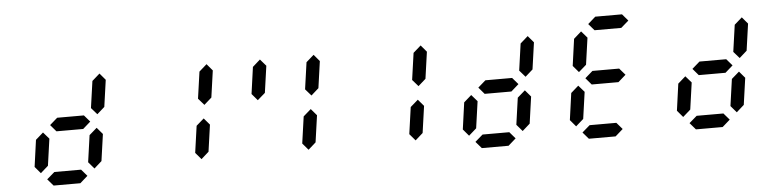

<svg xmlns="http://www.w3.org/2000/svg" viewBox="-50 -1165 5700 1429"><g transform="rotate(-5 2799.5 -450.5)"><path d="M213.9 -100.1 171.4 -150.4 199.2 -350.6 255.9 -400.4 299.3 -350.6 271 -150.4ZM614.3 -100.1 571.3 -150.4 599.6 -350.6 656.7 -400.4 699.2 -350.6 670.9 -150.4ZM670.9 -500.5 627.4 -550.3 655.8 -750.5 712.9 -800.8 755.4 -750.5 727.1 -550.3ZM556.2 -400.4H356.4L313.5 -450.7L370.6 -500.5H570.3L613.3 -450.7ZM500 0H300.3L256.8 -50.3L314.5 -100.1H514.2L557.1 -50.3Z M1414.1 -100.1 1371.1 -150.4 1399.4 -350.6 1456.5 -400.4 1499 -350.6 1470.7 -150.4ZM1470.7 -500.5 1427.2 -550.3 1455.6 -750.5 1512.7 -800.8 1555.2 -750.5 1526.9 -550.3Z M2213.9 -100.1 2170.9 -150.4 2199.2 -350.6 2256.3 -400.4 2298.8 -350.6 2270.5 -150.4ZM1869.6 -500.5 1827.1 -550.3 1855 -750.5 1911.6 -800.8 1955.1 -750.5 1926.8 -550.3ZM2270.5 -500.5 2227.1 -550.3 2255.4 -750.5 2312.5 -800.8 2355 -750.5 2326.7 -550.3Z M3013.7 -100.1 2970.7 -150.4 2999 -350.6 3056.2 -400.4 3098.6 -350.6 3070.3 -150.4ZM3070.3 -500.5 3026.9 -550.3 3055.2 -750.5 3112.3 -800.8 3154.8 -750.5 3126.5 -550.3Z M3413.1 -100.1 3370.6 -150.4 3398.4 -350.6 3455.1 -400.4 3498.5 -350.6 3470.2 -150.4ZM3813.5 -100.1 3770.5 -150.4 3798.8 -350.6 3856 -400.4 3898.4 -350.6 3870.1 -150.4ZM3870.1 -500.5 3826.7 -550.3 3855 -750.5 3912.1 -800.8 3954.6 -750.5 3926.3 -550.3ZM3755.4 -400.4H3555.7L3512.7 -450.7L3569.8 -500.5H3769.5L3812.5 -450.7ZM3699.2 0H3499.5L3456.1 -50.3L3513.7 -100.1H3713.4L3756.3 -50.3Z M4611.3 -800.8H4411.6L4368.7 -850.6L4425.8 -900.9H4625.5L4668.5 -850.6ZM4212.9 -100.1 4170.4 -150.4 4198.2 -350.6 4254.9 -400.4 4298.3 -350.6 4270 -150.4ZM4269 -500.5 4226.6 -550.3 4254.4 -750.5 4311 -800.8 4354.5 -750.5 4326.2 -550.3ZM4555.2 -400.4H4355.5L4312.5 -450.7L4369.6 -500.5H4569.3L4612.3 -450.7ZM4499 0H4299.3L4255.9 -50.3L4313.5 -100.1H4513.2L4556.2 -50.3Z M5012.7 -100.1 4970.2 -150.4 4998 -350.6 5054.7 -400.4 5098.1 -350.6 5069.8 -150.4ZM5413.1 -100.1 5370.1 -150.4 5398.4 -350.6 5455.6 -400.4 5498 -350.6 5469.7 -150.4ZM5469.7 -500.5 5426.3 -550.3 5454.6 -750.5 5511.7 -800.8 5554.2 -750.5 5525.9 -550.3ZM5355 -400.4H5155.3L5112.3 -450.7L5169.4 -500.5H5369.1L5412.1 -450.7ZM5298.8 0H5099.1L5055.7 -50.3L5113.3 -100.1H5313L5356 -50.3Z"/></g></svg>

Font: E1234
Style: Italic
Weight: 400
Italic angle: -8°
Designer: GGBotNet
Foundry: GGBotNet
Version: 1.04